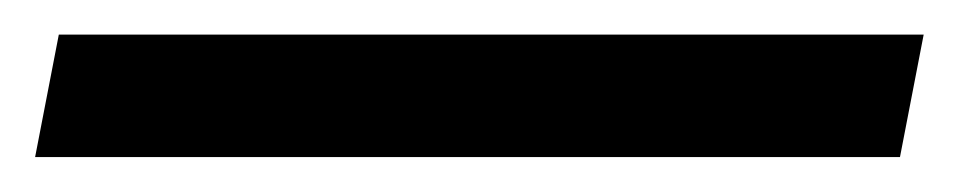

<svg xmlns="http://www.w3.org/2000/svg" viewBox="-34 -20 554 111"><path d="M486.3 70.8H-13.7L0 0H500Z"/></svg>

Font: Aurulent Sans
Style: Italic
Weight: 400
Italic angle: -11°
Version: Version 2007.05.04